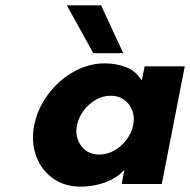

<svg xmlns="http://www.w3.org/2000/svg" viewBox="-20 -688 711 718"><path d="M282 10Q220 10 176.5 -22Q133 -54 114.5 -106.5Q96 -159 108 -220Q117 -266 141.5 -307.5Q166 -349 202 -381.5Q238 -414 281.5 -432.5Q325 -451 372 -451Q414 -451 451 -437Q488 -423 510 -387L521 -440H671L585 0H435L445 -53Q426 -31 398.5 -17Q371 -3 340.5 3.5Q310 10 282 10ZM351 -110Q381 -110 408 -125.5Q435 -141 453.5 -166Q472 -191 478 -220Q484 -249 475 -274Q466 -299 445 -314.5Q424 -330 394 -330Q364 -330 337.5 -314.5Q311 -299 292.5 -274Q274 -249 268 -220Q262 -191 271 -166Q280 -141 300.5 -125.5Q321 -110 351 -110ZM329 -489 230 -668H358L441 -489Z"/></svg>

Font: Teachers
Style: Italic
Weight: 400
Italic angle: -11°
Designer: Alfredo Marco Pradil, Chank Diesel
Version: Version 1.001